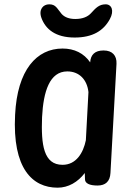

<svg xmlns="http://www.w3.org/2000/svg" viewBox="-20 -822 609 890"><path d="M492 -20 520 -526C522 -565 500 -588 461 -588H459C421 -588 400 -569 398 -533C369 -575 325 -597 270 -597C150 -597 60 -498 50 -290C37 -41 130 48 247 48C297 48 341 22 373 -20L374 9C374 28 395 38 432 38C469 38 490 19 492 -20ZM172 -739C191 -687 237 -648 326 -648C410 -648 460 -680 489 -733C511 -773 497 -802 470 -802C439 -802 424 -785 401 -760C387 -745 364 -734 329 -734C299 -734 279 -743 266 -757C244 -783 239 -802 208 -802C180 -802 158 -778 172 -739ZM175 -279C181 -398 210 -491 292 -491C348 -491 384 -452 390 -395L378 -172C366 -113 333 -58 270 -58C182 -58 170 -151 175 -279Z"/></svg>

Font: 寒蝉团圆体 Round
Style: Regular
Weight: 500
Designer: 寒蝉字型
Version: Version 2.700;Glyphs 3.1.1 (3135)